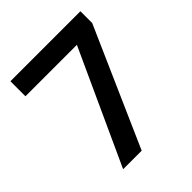

<svg xmlns="http://www.w3.org/2000/svg" viewBox="-197 -840 966 966"><g transform="rotate(-45 286.0 -357.0)"><path d="M122 0H254L532 -630V-714H34V-607H400Z"/></g></svg>

Font: Noto Sans New Tai Lue Semibold
Style: Regular
Weight: 600
Designer: Monotype Design Team
Foundry: Monotype Imaging Inc.
Version: Version 2.004